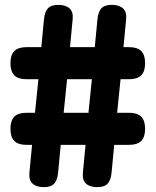

<svg xmlns="http://www.w3.org/2000/svg" viewBox="-20 -760 640 790"><path d="M89 -566H150L161 -681Q164 -711 177 -725.5Q190 -740 220 -740Q250 -740 266 -725.5Q282 -711 279 -681L268 -566H370L381 -681Q384 -711 397 -725.5Q410 -740 440 -740Q470 -740 486 -725.5Q502 -711 499 -681L488 -566H511Q545 -566 561 -550Q577 -534 577 -500Q577 -466 561 -450Q545 -434 511 -434H476L462 -296H511Q545 -296 561 -280Q577 -264 577 -230Q577 -196 561 -180Q545 -164 511 -164H450L439 -49Q436 -19 423 -4.5Q410 10 380 10Q350 10 334 -4.5Q318 -19 321 -49L332 -164H230L219 -49Q216 -19 203 -4.5Q190 10 160 10Q130 10 114 -4.5Q98 -19 101 -49L112 -164H89Q55 -164 39 -180Q23 -196 23 -230Q23 -264 39 -280Q55 -296 89 -296H124L138 -434H89Q55 -434 39 -450Q23 -466 23 -500Q23 -534 39 -550Q55 -566 89 -566ZM242 -296H344L358 -434H256Z"/></svg>

Font: Maple Mono Normal NL
Style: Bold
Weight: 700
Monospace: yes
Designer: subframe7536
Version: Version 7.000